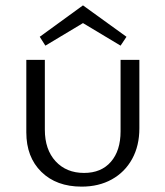

<svg xmlns="http://www.w3.org/2000/svg" viewBox="-20 -689 616 715"><path d="M149 -519 128 -552 289 -669 451 -552 429 -519 289 -603ZM499 -466V-211Q499 -146 472 -97Q445 -48 396.5 -21Q348 6 284 6Q190 6 134 -49Q78 -104 78 -196V-466H147V-206Q147 -132 187 -88.5Q227 -45 293 -45Q357 -45 393 -86.5Q429 -128 429 -200V-466Z"/></svg>

Font: Ysabeau SC
Style: Regular
Weight: 400
Designer: Christian Thalmann (Catharsis Fonts)
Version: Version 0.003